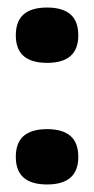

<svg xmlns="http://www.w3.org/2000/svg" viewBox="-20 -504 251 510"><path d="M105 -14Q64 -14 43 -32Q22 -50 22 -87Q22 -125 43 -143Q64 -161 105 -161Q146 -161 167 -143Q188 -125 188 -87Q188 -14 105 -14ZM105 -337Q64 -337 43 -355Q22 -373 22 -410Q22 -448 43 -466Q64 -484 105 -484Q146 -484 167 -466Q188 -448 188 -410Q188 -337 105 -337Z"/></svg>

Font: Bricolage Grotesque 72pt SemiBold
Style: Regular
Weight: 600
Version: Version 1.001;gftools[0.9.33.dev8+g029e19f]